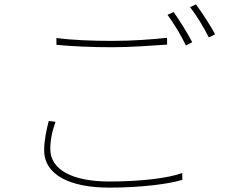

<svg xmlns="http://www.w3.org/2000/svg" viewBox="-20 -840 1040 878"><path d="M238 -666V-635C314 -628 398 -624 494 -624C583 -624 678 -632 744 -636V-667C676 -660 588 -653 494 -653C399 -653 308 -657 238 -666ZM234 -283 203 -287C192 -244 182 -199 182 -153C182 -39 302 18 480 18C624 18 758 1 814 -18L813 -49C751 -25 621 -10 480 -10C304 -10 210 -68 210 -158C210 -198 218 -240 234 -283ZM774 -785 746 -772C774 -735 811 -673 830 -632L859 -647C836 -691 799 -750 774 -785ZM876 -820 849 -807C879 -770 912 -714 935 -669L964 -683C943 -722 903 -784 876 -820Z"/></svg>

Font: Noto Sans CJK HK Thin
Style: Regular
Weight: 100
Designer: Ryoko NISHIZUKA 西塚涼子 (kana, bopomofo & ideographs); Paul D. Hunt (Latin, Greek & Cyrillic); Sandoll Communications 산돌커뮤니
Foundry: Adobe
Version: Version 2.004;hotconv 1.0.118;makeotfexe 2.5.65603